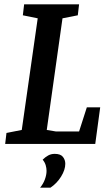

<svg xmlns="http://www.w3.org/2000/svg" viewBox="-20 -668 505 891"><path d="M4 0 10 -51 81 -65 155 -583 86 -597 92 -648H347L341 -597L270 -583L197 -65L239 -58H347L383 -170H445L422 0ZM166 203Q181 185 188.5 164Q196 143 196 125Q196 112 192 98.5Q188 85 178 73Q190 61 203.5 53.5Q217 46 234 46Q261 46 272 60Q283 74 283 92Q283 120 263.5 151.5Q244 183 214 203Z"/></svg>

Font: Faustina SemiBold
Style: Italic
Weight: 600
Italic angle: -8°
Designer: Alfonso Garcia
Foundry: http://www.omnibus-type.com
Version: Version 1.200